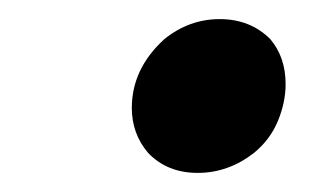

<svg xmlns="http://www.w3.org/2000/svg" viewBox="-20 -465 337 201"><path d="M152 -424Q178 -445 210 -445Q242 -445 263 -424Q279 -405 279 -377Q279 -358 271 -338.5Q263 -319 246 -305Q219 -284 187 -284Q155 -284 135 -305Q118 -325 118 -352Q118 -393 152 -424Z"/></svg>

Font: Arsenal SC
Style: Bold Italic
Weight: 700
Italic angle: -9.10001°
Designer: Andrij Shevchenko
Foundry: Stairsfor
Version: Version 2.001; ttfautohint (v1.8.4.7-5d5b)